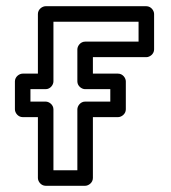

<svg xmlns="http://www.w3.org/2000/svg" viewBox="-20 -573 551 618"><path d="M335 -246H254C239 -246 229 -232 229 -221V-25H152V-221C152 -236 138 -246 127 -246H78V-286H127C142 -286 152 -300 152 -311V-503H426V-439H254C239 -439 229 -425 229 -414V-311C229 -296 243 -286 254 -286H335ZM360 -196C371 -196 385 -206 385 -221V-311C385 -322 375 -336 360 -336H279V-389H451C462 -389 476 -399 476 -414V-528C476 -539 466 -553 451 -553H127C116 -553 102 -543 102 -528V-336H53C42 -336 28 -326 28 -311V-221C28 -210 38 -196 53 -196H102V0C102 11 112 25 127 25H254C265 25 279 15 279 0V-196Z"/></svg>

Font: Asimov
Style: NarOu
Weight: 500
Designer: Google
Version: Version 2.000980; 2014